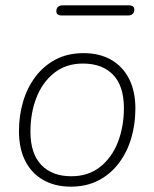

<svg xmlns="http://www.w3.org/2000/svg" viewBox="-20 -691 578 719"><path d="M245 8Q186 8 142 -17Q98 -42 74.5 -88.5Q51 -135 51 -200Q51 -258 66.5 -310.5Q82 -363 113 -404Q144 -445 189 -468.5Q234 -492 293 -492Q353 -492 396.5 -467Q440 -442 463.5 -395.5Q487 -349 487 -284Q487 -226 471.5 -173.5Q456 -121 425 -80Q394 -39 349 -15.5Q304 8 245 8ZM247 -31Q311 -31 355 -66Q399 -101 421.5 -159Q444 -217 444 -286Q444 -369 403.5 -411Q363 -453 291 -453Q227 -453 183 -418Q139 -383 116.5 -325.5Q94 -268 94 -198Q94 -116 134.5 -73.5Q175 -31 247 -31ZM212 -633Q191 -633 191 -649Q191 -660 197.5 -665.5Q204 -671 214 -671H462Q483 -671 483 -655Q483 -645 477 -639Q471 -633 460 -633Z"/></svg>

Font: Nunito ExtraLight ExtraLight
Style: Italic
Weight: 250
Italic angle: -9°
Version: Version 3.602